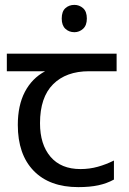

<svg xmlns="http://www.w3.org/2000/svg" viewBox="-20 -757 530 787"><path d="M285 -737Q305 -737 320.5 -723.5Q336 -710 336 -681Q336 -653 320.5 -639Q305 -625 285 -625Q263 -625 248 -639Q233 -653 233 -681Q233 -710 248 -723.5Q263 -737 285 -737ZM301 10Q183 10 118 -57Q53 -124 53 -245Q53 -325 82 -380.5Q111 -436 165 -465H8V-537H458V-465H345Q251 -465 197.5 -411.5Q144 -358 144 -252Q144 -165 187 -114.5Q230 -64 310 -64Q347 -64 381 -73.5Q415 -83 447 -99V-21Q418 -5 383 2.5Q348 10 301 10Z"/></svg>

Font: usinhala05
Style: Book
Weight: 400
Designer: Jelle Bosma - Monotype Design Team
Foundry: Monotype Imaging Inc.
Version: Version 2.003